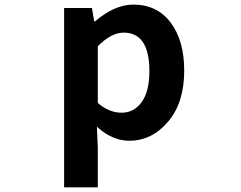

<svg xmlns="http://www.w3.org/2000/svg" viewBox="-20 -594 1040 829"><path d="M256.8 214.8V-559.6H377L386.7 -502H390.6Q475.6 -574.2 555.7 -574.2Q658.2 -574.2 716.8 -496.6Q775.4 -418.9 775.4 -289.1Q775.4 -150.4 705.6 -68.4Q635.7 13.7 538.1 13.7Q464.8 13.7 398.4 -46.9L402.3 44.9V214.8ZM625 -287.1Q625 -453.1 513.7 -453.1Q460.9 -453.1 402.3 -394.5V-149.4Q451.2 -107.4 504.9 -107.4Q558.6 -107.4 591.8 -153.3Q625 -199.2 625 -287.1Z"/></svg>

Font: Gen Shin Gothic Monospace Bold
Style: Bold
Weight: 700
Designer: [Source Han Sans]
Ryoko NISHIZUKA  (kana & ideographs); Paul D. Hunt (Latin, Greek & Cyrillic); Wenlong ZHANG  (bopomofo
Version: Version 1.002.20150607